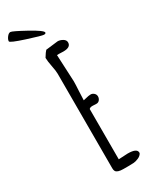

<svg xmlns="http://www.w3.org/2000/svg" viewBox="-334 -970 796 1021"><g transform="rotate(-30 64.0 -460.0)"><path d="M0 0ZM96.7 -830.6Q96.7 -823.7 84.7 -823.7Q72.8 -823.7 -11.2 -850.8Q-95.2 -877.9 -95.2 -886.7Q-95.2 -897.9 -84.7 -911.9Q-74.2 -925.8 -63.5 -925.8Q-52.7 -925.8 22 -884.8Q96.7 -843.8 96.7 -830.6ZM143.1 -366.2 118.2 -367.2Q103.5 -367.2 97.7 -359.9V-51.3Q148.9 -54.2 153.3 -54.2Q210.4 -54.2 210.4 -27.8V-24.4Q203.6 -10.7 187 -3.4Q170.4 3.9 157.7 4.9Q145 5.9 125 5.9H93.8Q56.6 5.9 47.9 -8.8Q43.9 -15.6 43.9 -26.9V-607.9Q43.9 -625 37.1 -658.7Q30.3 -692.4 30.3 -710V-713.4Q46.9 -740.7 55.2 -748.5L129.4 -757.3Q144.5 -757.3 159.9 -748.3Q175.3 -739.3 175.3 -724.6Q175.3 -694.8 129.9 -694.8L101.1 -695.8Q93.8 -695.8 90.3 -695.3L98.1 -530.3Q98.1 -510.3 95.7 -471.9Q93.3 -433.6 93.3 -416Q98.6 -417 107.9 -419.4Q128.4 -424.8 139.9 -424.8Q151.4 -424.8 160.4 -416.5Q169.4 -408.2 169.4 -396.5Q169.4 -384.8 162.1 -375.5Q154.8 -366.2 143.1 -366.2Z"/></g></svg>

Font: Amatic
Style: Bold
Weight: 700
Width: 3
Version: Version 2.000; ttfautohint (v0.92-dirty) -l 8 -r 50 -G 50 -x